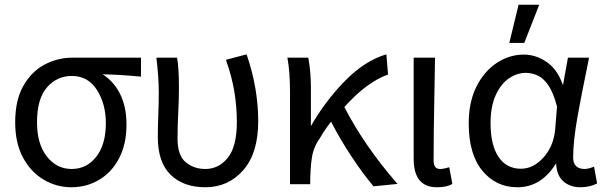

<svg xmlns="http://www.w3.org/2000/svg" viewBox="-20 -770 2545 809"><path d="M281 19Q218 19 164 -13Q110 -45 77 -106Q44 -167 44 -255Q44 -348 78.5 -408.5Q113 -469 168 -498Q223 -527 285 -527H574V-447Q482 -456 407 -457V-460Q456 -432 484.5 -377Q513 -322 513 -245Q513 -163 482 -103.5Q451 -44 398 -12.5Q345 19 281 19ZM282 -58Q345 -58 385.5 -109.5Q426 -161 426 -251Q426 -332 388.5 -391Q351 -450 283 -450Q220 -450 178 -402Q136 -354 136 -255Q136 -163 177.5 -110.5Q219 -58 282 -58Z M845 19Q753 19 699 -33.5Q645 -86 645 -192Q645 -239 647 -286Q649 -333 649 -381Q649 -442 639 -527H726Q734 -484 734 -400Q734 -355 731 -295Q728 -235 728 -187Q728 -115 762.5 -86.5Q797 -58 845 -58Q902 -58 940 -105.5Q978 -153 978 -256Q978 -317 968 -380.5Q958 -444 932 -518L1019 -541Q1068 -399 1068 -259Q1068 -125 1005 -53Q942 19 845 19Z M1554 15Q1508 -39 1459.5 -113Q1411 -187 1375 -257Q1349 -225 1328 -188Q1301 -151 1294 -104.5Q1287 -58 1287 6H1202V-381Q1202 -468 1191 -527H1279Q1290 -468 1290 -400V-232H1286Q1349 -343 1433.5 -429Q1518 -515 1608 -541L1615 -456Q1525 -424 1431 -319Q1516 -154 1655 5Z M1821 19Q1723 19 1723 -101V-527H1813Q1812 -439 1810 -352Q1807 -214 1807 -94Q1807 -58 1834 -58Q1849 -58 1871 -65H1873L1886 5Q1863 19 1821 19Z M2189 -589H2126L2165 -750H2252ZM2426 19Q2380 19 2351.5 -8Q2323 -35 2323 -90H2328Q2265 19 2160 19Q2070 19 2012.5 -50.5Q1955 -120 1955 -250Q1955 -341 1988 -406Q2021 -471 2074 -505.5Q2127 -540 2188 -540Q2239 -540 2286 -507Q2333 -474 2356 -399H2350L2373 -527H2462Q2428 -361 2414 -282Q2395 -175 2395 -107Q2395 -59 2442 -58Q2460 -58 2483 -68L2496 3Q2464 19 2426 19ZM2175 -59Q2227 -59 2269.5 -106Q2312 -153 2319 -222L2327 -321Q2312 -379 2291 -410Q2270 -441 2245 -452Q2220 -463 2196 -463Q2158 -463 2124 -439.5Q2090 -416 2068.5 -368.5Q2047 -321 2047 -251Q2047 -159 2080.5 -109Q2114 -59 2175 -59Z"/></svg>

Font: LXGW 975 Gothic SC
Style: Regular
Weight: 400
Version: Version 2.01;February 25, 2021